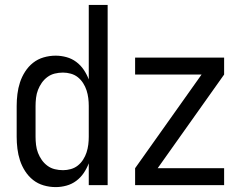

<svg xmlns="http://www.w3.org/2000/svg" viewBox="-20 -755 990 783"><path d="M207 8Q182 8 158 1Q134 -6 115 -21Q96 -36 82.5 -57Q69 -78 61.5 -101Q54 -124 51 -148.5Q48 -173 48 -197V-323Q48 -347 51 -371.5Q54 -396 61.5 -419Q69 -442 82.5 -463Q96 -484 115 -499Q134 -514 158 -521Q182 -528 207 -528Q229 -528 251 -522Q273 -516 291 -502.5Q309 -489 321.5 -470.5Q334 -452 342 -431V-735H419V0H342V-89Q334 -68 321.5 -49.5Q309 -31 291 -17.5Q273 -4 251 2Q229 8 207 8ZM237 -61Q253 -61 269 -65.5Q285 -70 297.5 -80Q310 -90 319 -104Q328 -118 333 -133.5Q338 -149 340 -165Q342 -181 342 -197V-323Q342 -339 340 -355Q338 -371 333 -386.5Q328 -402 319 -416Q310 -430 297.5 -440Q285 -450 269 -454.5Q253 -459 237 -459Q220 -459 203.5 -455Q187 -451 173.5 -441Q160 -431 150.5 -417.5Q141 -404 135 -388.5Q129 -373 127 -356Q125 -339 125 -323V-197Q125 -181 127 -164Q129 -147 135 -131.5Q141 -116 150.5 -102.5Q160 -89 173.5 -79Q187 -69 203.5 -65Q220 -61 237 -61ZM531 0V-69L802 -451H531V-520H894V-451L623 -69H894V0Z"/></svg>

Font: Iosevka QP
Style: Regular
Weight: 400
Designer: Belleve Invis
Foundry: Belleve Invis
Version: Version 20.0.0; ttfautohint (v1.8.4)